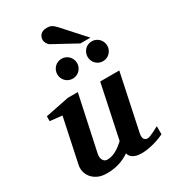

<svg xmlns="http://www.w3.org/2000/svg" viewBox="-224 -1037 1022 1157"><g transform="rotate(-30 287.0 -458.5)"><path d="M571.8 -27.8Q561.5 -22.5 543.7 -15.4Q525.9 -8.3 504.2 -2.2Q482.4 3.9 459 8.1Q435.5 12.2 414.1 12.2Q388.2 12.2 372.1 6.8Q356 1.5 346.9 -6.1Q337.9 -13.7 334 -21.7Q330.1 -29.8 329.1 -35.2Q295.9 -12.2 257.3 0Q218.8 12.2 169.9 12.2Q132.8 12.2 107.2 -0.5Q81.5 -13.2 66.7 -32.2Q51.8 -51.3 47.1 -74Q42.5 -96.7 46.9 -117.2L111.8 -423.8L27.8 -433.1V-466.8L192.9 -500H262.2L180.2 -117.2Q177.7 -105.5 179 -94.7Q180.2 -84 184.6 -75.9Q189 -67.9 196.3 -63Q203.6 -58.1 212.9 -58.1Q229.5 -58.1 245.4 -62.7Q261.2 -67.4 276.1 -75.7Q291 -84 305.2 -94.7Q319.3 -105.5 333 -118.2L411.1 -487.8H543.9L461.9 -100.1Q456.1 -72.3 464.1 -60.1Q472.2 -47.9 487.8 -47.9Q491.7 -47.9 496.8 -49.1Q502 -50.3 511 -54Q520 -57.6 534.4 -64.7Q548.8 -71.8 571.8 -84ZM346.2 -653.8Q346.2 -639.6 340.8 -627.2Q335.4 -614.7 326.2 -605.2Q316.9 -595.7 304.2 -590.3Q291.5 -585 277.3 -585Q263.2 -585 250.5 -590.3Q237.8 -595.7 228.5 -605.2Q219.2 -614.7 213.9 -627.2Q208.5 -639.6 208.5 -653.8Q208.5 -668 213.9 -680.7Q219.2 -693.4 228.5 -702.9Q237.8 -712.4 250.5 -717.8Q263.2 -723.1 277.3 -723.1Q291.5 -723.1 304.2 -717.8Q316.9 -712.4 326.2 -702.9Q335.4 -693.4 340.8 -680.7Q346.2 -668 346.2 -653.8ZM556.2 -653.8Q556.2 -639.6 550.8 -627.2Q545.4 -614.7 536.1 -605.2Q526.9 -595.7 514.2 -590.3Q501.5 -585 487.3 -585Q473.1 -585 460.7 -590.3Q448.2 -595.7 439 -605.2Q429.7 -614.7 424.6 -627.2Q419.4 -639.6 419.4 -653.8Q419.4 -668 424.6 -680.7Q429.7 -693.4 439 -702.9Q448.2 -712.4 460.7 -717.8Q473.1 -723.1 487.3 -723.1Q501.5 -723.1 514.2 -717.8Q526.9 -712.4 536.1 -702.9Q545.4 -693.4 550.8 -680.7Q556.2 -668 556.2 -653.8ZM422.4 -746.1 260.3 -834.5Q254.9 -837.4 250.5 -842.5Q246.1 -847.7 242.7 -853.5Q239.3 -859.4 237.3 -865.5Q235.4 -871.6 235.4 -876.5Q235.4 -885.3 238.3 -894.8Q241.2 -904.3 247.8 -911.9Q254.4 -919.4 265.4 -924.3Q276.4 -929.2 292.5 -929.2Q302.7 -929.2 310.5 -927.7Q318.4 -926.3 325.4 -922.6Q332.5 -918.9 339.6 -912.8Q346.7 -906.7 355.5 -897.5L492.2 -746.1Z"/></g></svg>

Font: Charis SIL Eur
Style: Bold Italic
Weight: 700
Italic angle: -11°
Foundry: SIL International
Version: Version 5.000